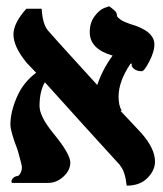

<svg xmlns="http://www.w3.org/2000/svg" viewBox="-20 -583 521 612"><path d="M472.2 -440.9Q472.2 -418.9 456.1 -387.5Q439.9 -356 432.1 -356Q409.2 -356 399.9 -372.1H400.9Q397.5 -377.4 401.9 -379.9Q401.9 -379.9 396 -379.9Q357.9 -323.7 357.9 -274.9Q357.9 -246.1 368.2 -230H363.8Q385.7 -207 430.2 -159.2Q474.1 -109.4 474.1 -67.9Q474.1 -40 450 -15.6Q425.8 8.8 383.8 8.8Q378.9 -37.1 362.8 -55.2H363.8Q320.8 -102.1 242.9 -188Q165 -273.9 123 -320.8Q106 -292 106 -245.1Q106 -211.9 149.9 -158.2Q204.1 -92.3 204.1 -64.9Q204.1 -40 182.1 -20Q160.2 0 133.8 0H18.1Q14.2 -5.9 20 -13.4Q25.9 -21 36.1 -22Q41 -22.9 45.4 -31.5Q49.8 -40 49.8 -49.8Q49.8 -57.6 36.1 -105Q13.2 -164.1 13.2 -186Q13.2 -226.1 33.7 -273.4Q54.2 -320.8 95.2 -351.1Q90.3 -356 80.6 -366.5Q70.8 -377 65.9 -381.8Q22.9 -433.6 22.9 -473.1Q22.9 -509.3 64 -555.2H112.8Q115.7 -506.3 132.8 -485.8Q158.7 -456.1 211.9 -397.9Q265.1 -339.8 290 -312Q306.2 -360.8 338.9 -405.8Q265.6 -426.8 266.1 -481Q266.1 -510.7 281.5 -531.2Q296.9 -551.8 312.5 -557.6L328.1 -563Q349.1 -547.9 351.1 -542Q352.1 -535.2 353.5 -531Q355 -526.9 365 -520Q375 -513.2 394 -506.8Q472.2 -484.9 472.2 -440.9Z"/></svg>

Font: Linux Libertine
Style: Semibold
Weight: 600
Designer: Philipp H. Poll
Foundry: Philipp H. Poll
Version: Version 5.1.2 ; ttfautohint (v0.9)